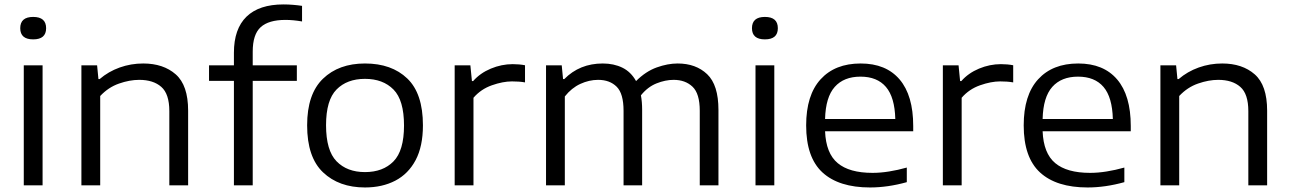

<svg xmlns="http://www.w3.org/2000/svg" viewBox="-20 -838 5828 868"><path d="M87.5 0V-542.5H172.5V0ZM130 -660Q71.5 -660 71.5 -710.5Q71.5 -761.5 130 -761.5Q188.5 -761.5 188.5 -710.5Q188.5 -660 130 -660Z M348 0V-542.5H419L425 -480.5H430.5Q470 -514.5 521 -532.8Q572 -551 627.5 -551Q718.5 -551 774.5 -501.8Q830.5 -452.5 830.5 -338V0H745.5V-335.5Q745.5 -413.5 709.2 -445.2Q673 -477 609.5 -477Q566 -477 518 -460.2Q470 -443.5 433 -404V0Z M1037.5 0V-472.5H925V-542.5H1037.5V-599.5Q1037.5 -707.5 1094.5 -762.8Q1151.5 -818 1261.5 -818Q1283.5 -818 1304.5 -816.2Q1325.5 -814.5 1345.5 -811.5V-741Q1305.5 -748 1270.5 -748Q1194.5 -748 1158.5 -715.2Q1122.5 -682.5 1122.5 -604.5V-542.5H1322V-472.5H1122.5V0Z M1630 9.5Q1512.5 9.5 1440.5 -58.8Q1368.5 -127 1368.5 -271.5Q1368.5 -413 1440 -482Q1511.5 -551 1630 -551Q1750.5 -551 1821.2 -483.2Q1892 -415.5 1892 -271.5Q1892 -176.5 1859 -114.2Q1826 -52 1767 -21.2Q1708 9.5 1630 9.5ZM1630 -60Q1711.5 -60 1759 -108.5Q1806.5 -157 1806.5 -270.5Q1806.5 -385 1759 -433.2Q1711.5 -481.5 1630 -481.5Q1549 -481.5 1501.5 -433.5Q1454 -385.5 1454 -272Q1454 -157.5 1501.5 -108.8Q1549 -60 1630 -60Z M2035.5 0V-542.5H2106.5L2113.5 -471.5H2119Q2150.5 -507.5 2199 -527.8Q2247.5 -548 2298 -548Q2327.5 -548 2353.5 -543V-465.5Q2339.5 -468 2324.8 -469Q2310 -470 2294.5 -470Q2253.5 -470 2203.8 -452.5Q2154 -435 2120.5 -396V0Z M2448.5 0V-542.5H2519.5L2525.5 -480.5H2531Q2600.5 -551 2705 -551Q2755 -551 2793.8 -532Q2832.5 -513 2855.5 -471.5Q2899.5 -515.5 2949 -533.2Q2998.5 -551 3043.5 -551Q3126 -551 3177 -502.5Q3228 -454 3228 -341V0H3143.5V-337Q3143.5 -415 3110.8 -446Q3078 -477 3025.5 -477Q2988 -477 2948 -461Q2908 -445 2877.5 -407Q2883 -377.5 2883 -342V0H2799V-337Q2799 -415 2767.8 -446Q2736.5 -477 2684 -477Q2643.5 -477 2603.8 -458.8Q2564 -440.5 2533.5 -402V0Z M3395.5 0V-542.5H3480.5V0ZM3438 -660Q3379.5 -660 3379.5 -710.5Q3379.5 -761.5 3438 -761.5Q3496.5 -761.5 3496.5 -710.5Q3496.5 -660 3438 -660Z M3913.5 9.5Q3772.5 9.5 3698.5 -58.2Q3624.5 -126 3624.5 -271Q3624.5 -408 3689.8 -479.5Q3755 -551 3871 -551Q3985.5 -551 4047 -478.8Q4108.5 -406.5 4108.5 -268.5V-244.5H3710Q3714 -145 3766.8 -100.8Q3819.5 -56.5 3924.5 -56.5Q3960.5 -56.5 3999.5 -62.8Q4038.5 -69 4079.5 -80.5V-14.5Q3993.5 9.5 3913.5 9.5ZM3870 -491.5Q3795 -491.5 3753.8 -445.2Q3712.5 -399 3710 -300H4027.5Q4025 -398.5 3985.2 -445Q3945.5 -491.5 3870 -491.5Z M4242.5 0V-542.5H4313.5L4320.5 -471.5H4326Q4357.5 -507.5 4406 -527.8Q4454.5 -548 4505 -548Q4534.5 -548 4560.5 -543V-465.5Q4546.5 -468 4531.8 -469Q4517 -470 4501.5 -470Q4460.5 -470 4410.8 -452.5Q4361 -435 4327.5 -396V0Z M4897 9.5Q4756 9.5 4682 -58.2Q4608 -126 4608 -271Q4608 -408 4673.2 -479.5Q4738.5 -551 4854.5 -551Q4969 -551 5030.5 -478.8Q5092 -406.5 5092 -268.5V-244.5H4693.5Q4697.5 -145 4750.2 -100.8Q4803 -56.5 4908 -56.5Q4944 -56.5 4983 -62.8Q5022 -69 5063 -80.5V-14.5Q4977 9.5 4897 9.5ZM4853.5 -491.5Q4778.5 -491.5 4737.2 -445.2Q4696 -399 4693.5 -300H5011Q5008.5 -398.5 4968.8 -445Q4929 -491.5 4853.5 -491.5Z M5226 0V-542.5H5297L5303 -480.5H5308.5Q5348 -514.5 5399 -532.8Q5450 -551 5505.5 -551Q5596.5 -551 5652.5 -501.8Q5708.5 -452.5 5708.5 -338V0H5623.5V-335.5Q5623.5 -413.5 5587.2 -445.2Q5551 -477 5487.5 -477Q5444 -477 5396 -460.2Q5348 -443.5 5311 -404V0Z"/></svg>

Font: Encode Sans Exp
Style: Regular
Weight: 400
Width: 7
Designer: Multiple Designers
Foundry: Impallari Type
Version: Version 3.002; ttfautohint (v1.8.3) -l 8 -r 50 -G 200 -x 14 